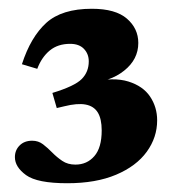

<svg xmlns="http://www.w3.org/2000/svg" viewBox="-20 -708 395 438"><path d="M133.5 -290Q65 -290 39.5 -308.5Q14 -327 14 -349.5Q14 -365.5 24.8 -376.2Q35.5 -387 53.5 -387Q67.5 -387 78.2 -378.8Q89 -370.5 99.2 -360Q109.5 -349.5 122 -341Q134.5 -332.5 152 -332.5Q178.5 -332.5 195.2 -351.8Q212 -371 212 -410.5Q212 -437 203 -451.5Q194 -466 175.2 -469.5Q156.5 -473 126.5 -465.5L109.5 -461.5L99.5 -496Q150.5 -511.5 166.5 -527.8Q182.5 -544 182.5 -568Q182.5 -585 171.5 -596.5Q160.5 -608 140 -608Q112 -608 93.5 -592.8Q75 -577.5 65 -551L30 -561.5Q50 -623.5 85.5 -655.8Q121 -688 189.5 -688Q243.5 -688 269.5 -665.5Q295.5 -643 295.5 -610Q295.5 -572.5 263.2 -546.8Q231 -521 181.5 -519L188.5 -521Q239.5 -532.5 273 -522Q306.5 -511.5 322.5 -487.5Q338.5 -463.5 338.5 -433.5Q338.5 -394.5 314.8 -361.8Q291 -329 245 -309.5Q199 -290 133.5 -290Z"/></svg>

Font: Newsreader 24pt ExtraBold
Style: Regular
Weight: 800
Designer: Hugues Gentile
Foundry: Production Type
Version: Version 1.003